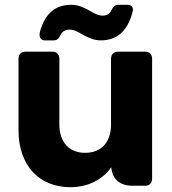

<svg xmlns="http://www.w3.org/2000/svg" viewBox="-20 -773 714 799"><path d="M613 -30V-528C613 -547 602 -558 583 -558H472C453 -558 442 -547 442 -528V-255C442 -179 400 -137 334 -137C270 -137 227 -179 227 -255V-528C227 -547 216 -558 197 -558H87C68 -558 57 -547 57 -528V-232C57 -83 144 6 273 6C349 6 409 -28 443 -77C447 -27 479 0 532 0H583C602 0 613 -11 613 -30ZM276 -753C215 -753 169 -721 147 -644C140 -620 149 -605 166 -605H203C217 -605 225 -612 231 -626C239 -642 252 -650 269 -650C309 -650 340 -605 400 -605C463 -605 511 -640 532 -725C537 -742 527 -753 510 -753H472C458 -753 451 -745 444 -731C437 -715 424 -708 407 -708C367 -708 336 -753 276 -753Z"/></svg>

Font: Arvore Sans
Style: Bold
Weight: 700
Designer: Jonny Pinhorn (Latin) Dan Schunck (customization for Arvore)
Version: Version 1.000;Glyphs 3.3 (3305)